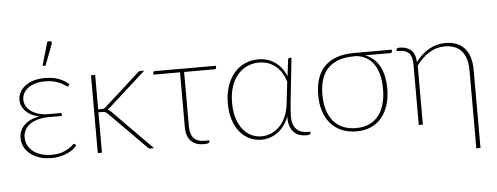

<svg xmlns="http://www.w3.org/2000/svg" viewBox="-55 -882 3137 1212"><g transform="rotate(-5 1513.0 -276.0)"><path d="M403 -60.5Q394 -48 378.5 -36Q363 -24 342.2 -14.8Q321.5 -5.5 296.2 0.2Q271 6 242 6Q201.5 6 167.5 -4.5Q133.5 -15 109 -34Q84.5 -53 70.8 -79Q57 -105 57 -136Q57 -159 65 -179.5Q73 -200 89.5 -216.8Q106 -233.5 130.5 -245.5Q155 -257.5 188 -263Q155.5 -269 133.2 -281.5Q111 -294 97.2 -310Q83.5 -326 77.2 -343.5Q71 -361 71 -377.5Q71 -400 81.5 -422Q92 -444 113.2 -461.8Q134.5 -479.5 166.8 -490.2Q199 -501 242.5 -501Q294 -501 331.2 -486.5Q368.5 -472 394 -448.5L388 -439.5Q385 -435.5 381 -435.5Q377.5 -435.5 368.5 -442.5Q359.5 -449.5 343.2 -457.8Q327 -466 302.2 -473Q277.5 -480 243 -480Q205 -480 177.2 -471.2Q149.5 -462.5 131.2 -447.8Q113 -433 104.2 -414.5Q95.5 -396 95.5 -376.5Q95.5 -354.5 106.2 -335.5Q117 -316.5 137 -302.2Q157 -288 185.2 -280Q213.5 -272 248 -272H329V-253H248Q208 -253 177.2 -244.5Q146.5 -236 125.5 -220.8Q104.5 -205.5 93.8 -184.5Q83 -163.5 83 -138Q83 -111 94.8 -88.2Q106.5 -65.5 127.5 -49.2Q148.5 -33 178 -23.8Q207.5 -14.5 243 -14.5Q282 -14.5 308.5 -23.2Q335 -32 351.8 -42.8Q368.5 -53.5 377.2 -62.2Q386 -71 390 -71Q394 -71 396.5 -68ZM235 -578.5 278.5 -729.5H296Q302 -729.5 304.8 -724.5Q307.5 -719.5 305 -712.5L254 -578.5Z M561 -493V-274.5H584Q589.5 -274.5 595.5 -276Q601.5 -277.5 609 -284.5L828.5 -483Q833 -488 837.8 -490.5Q842.5 -493 850 -493H872L635.5 -279.5Q631.5 -275.5 627.8 -272.8Q624 -270 620 -267.5Q627 -265 632.5 -260.8Q638 -256.5 643 -251.5L891 0H868.5Q863.5 0 859.2 -1.5Q855 -3 851 -8L619.5 -241.5Q611 -250 604 -253Q597 -256 582 -256H561V0H534.5V-493Z M1325.5 -473.5Q1325.5 -462.5 1314 -462.5H1122V-116.5Q1122 -68.5 1143.8 -43.5Q1165.5 -18.5 1211.5 -18.5H1243V-9.5Q1243 -4 1235.5 -1Q1228 2 1205 2Q1151.5 2 1123.8 -28.5Q1096 -59 1096 -115.5V-462.5H927.5V-474.5Q927.5 -484 938 -484H1325.5Z M1765 -345Q1757.5 -371 1743.8 -395.2Q1730 -419.5 1709.2 -438.5Q1688.5 -457.5 1660.8 -469Q1633 -480.5 1597.5 -480.5Q1557.5 -480.5 1522.8 -464.8Q1488 -449 1462 -418.8Q1436 -388.5 1421.2 -343.8Q1406.5 -299 1406.5 -241Q1406.5 -185.5 1420 -143.2Q1433.5 -101 1456.5 -72.5Q1479.5 -44 1509.8 -29.5Q1540 -15 1574 -15Q1605.5 -15 1635.2 -27.8Q1665 -40.5 1689 -65.2Q1713 -90 1729 -126.5Q1745 -163 1749.5 -211ZM1883 -17.5V-7Q1883 -3 1876 0Q1869 3 1854 3Q1832.5 3 1813 -3.5Q1793.5 -10 1778.8 -24.2Q1764 -38.5 1755.2 -61.2Q1746.5 -84 1746.5 -116Q1746.5 -118.5 1746.5 -121.2Q1746.5 -124 1747 -126.5Q1721.5 -62 1675 -28Q1628.5 6 1571 6Q1531.5 6 1496.5 -10.5Q1461.5 -27 1435.5 -58.5Q1409.5 -90 1394.5 -136Q1379.5 -182 1379.5 -241Q1379.5 -303 1396.5 -351.5Q1413.5 -400 1442.5 -433.2Q1471.5 -466.5 1510.5 -483.8Q1549.5 -501 1594 -501Q1629 -501 1657.8 -490.8Q1686.5 -480.5 1708.5 -463.2Q1730.5 -446 1746 -423.8Q1761.5 -401.5 1770 -378L1782.5 -483Q1784.5 -493 1792.5 -493H1805L1775 -212.5Q1772.5 -187 1770.8 -163.2Q1769 -139.5 1769 -123.5Q1769 -94.5 1776.2 -74.2Q1783.5 -54 1796.5 -41.5Q1809.5 -29 1827.2 -23.2Q1845 -17.5 1866.5 -17.5Z M2201 -467.5Q2140 -467.5 2097.8 -451.2Q2055.5 -435 2029.2 -405.8Q2003 -376.5 1991 -335.2Q1979 -294 1979 -244Q1979 -189 1992.2 -146.2Q2005.5 -103.5 2030.5 -74.2Q2055.5 -45 2091.5 -30Q2127.5 -15 2173 -15Q2220 -15 2255.8 -31.2Q2291.5 -47.5 2315.5 -77.5Q2339.5 -107.5 2351.5 -150.8Q2363.5 -194 2363.5 -248Q2363.5 -295.5 2354 -334Q2344.5 -372.5 2326 -400.5Q2307.5 -428.5 2280 -445.5Q2252.5 -462.5 2216.5 -467.5ZM2440.5 -488.5V-479Q2440.5 -475 2437.5 -471.2Q2434.5 -467.5 2427.5 -467.5H2269.5Q2329.5 -444.5 2360 -387.8Q2390.5 -331 2390.5 -247Q2390.5 -190.5 2376.2 -144Q2362 -97.5 2334.5 -64Q2307 -30.5 2266.5 -12.2Q2226 6 2173.5 6Q2123.5 6 2082.8 -10.8Q2042 -27.5 2013 -59.5Q1984 -91.5 1968.2 -138Q1952.5 -184.5 1952.5 -244.5Q1952.5 -299.5 1966.8 -344.5Q1981 -389.5 2011.2 -421.5Q2041.5 -453.5 2088.5 -471Q2135.5 -488.5 2200.5 -488.5Z M2470.5 -487.5Q2470.5 -491.5 2475 -494.2Q2479.5 -497 2490.5 -497Q2535 -497 2562 -473.2Q2589 -449.5 2591.5 -396.5Q2626.5 -444.5 2675 -472.8Q2723.5 -501 2780.5 -501Q2821.5 -501 2852.2 -488.2Q2883 -475.5 2903.2 -451.8Q2923.5 -428 2933.8 -393.5Q2944 -359 2944 -315.5V178.5H2917.5V-315.5Q2917.5 -354 2909 -384.5Q2900.5 -415 2882.8 -436.2Q2865 -457.5 2838.2 -468.8Q2811.5 -480 2775.5 -480Q2722 -480 2676.2 -451.8Q2630.5 -423.5 2594.5 -373.5V0H2568.5V-383.5Q2568.5 -432.5 2548.5 -454.5Q2528.5 -476.5 2485.5 -476.5H2470.5Z"/></g></svg>

Font: Lato 2
Style: Regular
Weight: 200
Designer: Lukasz Dziedzic with Adam Twardoch and Botio Nikoltchev
Foundry: tyPoland Lukasz Dziedzic
Version: Version 2.015; 2015-08-06; http://www.latofonts.com/